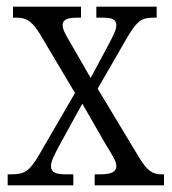

<svg xmlns="http://www.w3.org/2000/svg" viewBox="-20 -556 515 576"><path d="M3 0H200V-33H178C143 -33 133 -41 133 -58C133 -73 143 -90 156 -116L227 -245L297 -123C320 -86 329 -71 329 -58C329 -42 317 -33 281 -33H264V0H472V-33H464C438 -33 422 -43 397 -84L273 -290L363 -446C393 -496 406 -503 443 -503H450V-536H269V-503H286C317 -503 329 -498 329 -480C329 -466 319 -448 305 -421L252 -322L191 -428C176 -453 168 -468 168 -480C168 -493 174 -503 212 -503H223V-536H19V-503H30C61 -503 77 -491 101 -452L205 -277L97 -91C68 -42 54 -33 13 -33H3Z"/></svg>

Font: Noto Serif Armenian Condensed Light
Style: Regular
Weight: 300
Width: 3
Designer: Monotype Design Team
Foundry: Monotype Imaging Inc.
Version: Version 2.008